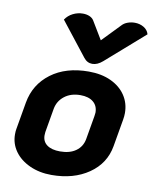

<svg xmlns="http://www.w3.org/2000/svg" viewBox="-87 -843 736 918"><g transform="rotate(10 281.0 -384.0)"><path d="M21 -152Q21 -169 23 -178L46 -311Q62 -401 134 -455Q206 -509 317 -509Q379 -509 425 -487.5Q471 -466 496 -428.5Q521 -391 521 -343Q521 -328 518 -311L495 -178Q480 -92 406.5 -41.5Q333 9 226 9Q167 9 120 -12.5Q73 -34 47 -70.5Q21 -107 21 -152ZM360 -188 380 -304Q382 -316 382 -321Q382 -354 359.5 -372.5Q337 -391 297 -391Q251 -391 220 -367Q189 -343 182 -304L162 -188Q161 -183 161 -172Q161 -142 183.5 -125.5Q206 -109 247 -109Q294 -109 323.5 -130Q353 -151 360 -188ZM432 -754Q442 -765 458.5 -771Q475 -777 493 -777Q517 -777 536.5 -765.5Q556 -754 562 -733L376 -570Q351 -548 326 -548Q301 -548 284 -570L156 -733Q170 -754 193 -765.5Q216 -777 241 -777Q259 -777 273 -771Q287 -765 294 -754L347 -666Z"/></g></svg>

Font: K2D ExtraBold
Style: Italic
Weight: 800
Italic angle: -10°
Designer: Katatrad Aksorn Co.,Ltd.
Foundry: Cadson Demak Co.,Ltd.
Version: Version 1.000; ttfautohint (v1.6)